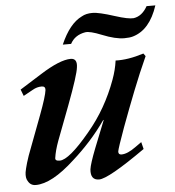

<svg xmlns="http://www.w3.org/2000/svg" viewBox="-50 -697 695 761"><g transform="rotate(-5 298.0 -317.0)"><path d="M500 -88Q351 17 314 17Q279 17 283 -26Q286 -48 309 -107L352 -215L351 -217Q321 -174 287.5 -137Q254 -100 218 -68Q126 17 62 17Q41 17 31 -2Q23 -14 26 -37Q28 -49 35 -73.5Q42 -98 57 -136Q69 -167 80 -197Q91 -227 103 -258Q130 -330 133 -355Q134 -370 119 -370Q100 -370 83 -360L45 -339L35 -365L121 -419Q200 -469 243 -469Q270 -469 265 -434Q262 -404 218 -287L166 -150Q152 -112 148 -83Q146 -71 165 -71Q202 -71 286 -172Q324 -217 352.5 -267Q381 -317 401 -372Q415 -410 420 -447Q469 -445 532 -465L540 -454Q511 -390 484 -321.5Q457 -253 430 -180Q401 -100 399 -87Q398 -74 411 -74Q435 -74 469 -99L493 -116ZM596 -651Q565 -556 497 -536Q484 -532 462 -532Q427 -532 375 -553Q328 -572 310 -569Q268 -562 250 -528H217Q252 -609 302 -633Q319 -643 345 -643Q370 -643 432 -623Q485 -606 506 -608Q540 -613 561 -651Z"/></g></svg>

Font: DG Didot
Style: Bold Italic
Weight: 700
Designer: David Gatwood, Takis Katsoulidis, and George D. Matthiopoulos
Foundry: David Gatwood
Version: Version 1.0